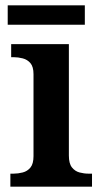

<svg xmlns="http://www.w3.org/2000/svg" viewBox="-20 -702 381 722"><path d="M19 0V-49H31Q48 -49 65.5 -53.5Q83 -58 94.5 -72Q106 -86 106 -115V-423Q106 -451 94.5 -464.5Q83 -478 65.5 -482.5Q48 -487 31 -487H22V-536H239V-117Q239 -87 250.5 -72.5Q262 -58 279 -53.5Q296 -49 313 -49H326V0ZM9 -609V-682H299V-609Z"/></svg>

Font: Noto Serif Tibetan SemiBold
Style: Regular
Weight: 600
Designer: Monotype Design Team
Foundry: Monotype Imaging Inc.
Version: Version 2.103; ttfautohint (v1.8.4.7-5d5b)